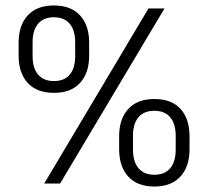

<svg xmlns="http://www.w3.org/2000/svg" viewBox="-20 -670 760 701"><path d="M141.5 0 522 -639H580.5L199.5 0ZM543.5 11Q481 11 448 -25.5Q415 -62 415 -125V-172.5Q415 -236 448.2 -272.2Q481.5 -308.5 543.5 -308.5Q606 -308.5 639 -272.5Q672 -236.5 672 -172.5V-125Q672 -62 638.8 -25.5Q605.5 11 543.5 11ZM543.5 -32Q581.5 -32 601.5 -55.8Q621.5 -79.5 621.5 -124V-173.5Q621.5 -218 601.5 -241.8Q581.5 -265.5 543.5 -265.5Q505.5 -265.5 485.5 -241.8Q465.5 -218 465.5 -173.5V-124Q465.5 -79.5 485.8 -55.8Q506 -32 543.5 -32ZM177 -331Q114.5 -331 81.2 -367.2Q48 -403.5 48 -466.5V-514.5Q48 -577.5 81.2 -613.8Q114.5 -650 177 -650Q239 -650 272.2 -613.8Q305.5 -577.5 305.5 -514.5V-466.5Q305.5 -403.5 272.2 -367.2Q239 -331 177 -331ZM177 -374Q214.5 -374 234.5 -397.5Q254.5 -421 254.5 -465.5V-515.5Q254.5 -559.5 234.5 -583.2Q214.5 -607 177 -607Q139 -607 119 -583.2Q99 -559.5 99 -515.5V-465.5Q99 -421 119.2 -397.5Q139.5 -374 177 -374Z"/></svg>

Font: Anek Gurmukhi Medium Light
Style: Regular
Weight: 300
Version: Version 1.003